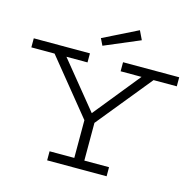

<svg xmlns="http://www.w3.org/2000/svg" viewBox="-123 -1002 1129 1126"><g transform="rotate(15 441.5 -439.0)"><path d="M0 -616H141L411 -284V-55H261V0H622V-55H472V-284L742 -616H883V-671H542V-616H669L442 -335L213 -616H341V-671H0ZM589 -878 380 -774 400 -733 615 -824Z"/></g></svg>

Font: Stint Ultra Expanded
Style: Regular
Weight: 400
Width: 7
Designer: Astigmatic (AOETI)
Foundry: Astigmatic (AOETI)
Version: Version 1.000